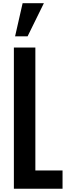

<svg xmlns="http://www.w3.org/2000/svg" viewBox="-20 -1149 407 1169"><path d="M64.5 0V-859.4H195.3V-111.3H360.8V0ZM71.8 -927.7 117.7 -1129.4H247.1L147.9 -927.7Z"/></svg>

Font: Antonio
Style: Bold
Weight: 700
Designer: Vernon Adams
Foundry: Vernon Adams
Version: Version 1.002